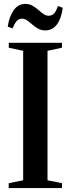

<svg xmlns="http://www.w3.org/2000/svg" viewBox="-20 -962 362 982"><path d="M98.5 -40V-702L25 -718V-743H297V-718L223 -702V-40L297 -25V0H24.5V-25ZM211.5 -806.5Q191 -806.5 175 -815.5Q159 -824.5 145.5 -836.2Q132 -848 119.2 -857.2Q106.5 -866.5 93 -866.5Q75.5 -866.5 64.8 -853.8Q54 -841 44 -816.5L19.5 -826Q27.5 -878.5 50.2 -910.2Q73 -942 109.5 -942Q130 -942 146 -933Q162 -924 175.5 -912Q189 -900 201.8 -891Q214.5 -882 228 -881.5Q245.5 -881.5 256.2 -892.8Q267 -904 276.5 -931.5L301 -922Q293.5 -866.5 270.8 -836.5Q248 -806.5 211.5 -806.5Z"/></svg>

Font: Merriweather 120pt SemiBold
Style: Regular
Weight: 600
Version: Version 2.100